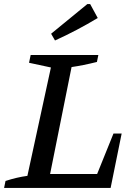

<svg xmlns="http://www.w3.org/2000/svg" viewBox="-36 -919 653 939"><path d="M519 -266H559L505 0H-16L-9 -34Q46 -52 98 -59L213 -589L106 -612L114 -650H445L438 -616Q370 -599 314 -591L209 -68H439ZM233 -721 214 -754 391 -899H405L442 -831Q341 -770 233 -721Z"/></svg>

Font: Piazzolla SC Medium
Style: Italic
Weight: 500
Italic angle: -11.3°
Designer: Juan Pablo del Peral
Foundry: Huerta Tipografica
Version: Version 1.330